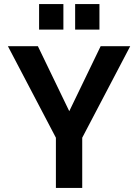

<svg xmlns="http://www.w3.org/2000/svg" viewBox="-20 -928 682 948"><path d="M256 0V-248L19 -700H167L322 -379L477 -700H623L386 -248V0ZM351 -782V-908H471V-782ZM173 -782V-908H293V-782Z"/></svg>

Font: HostGroteskBold
Style: Bold
Weight: 700
Designer: Doukan Karapınar based on Poppins by Indian Type Foundry, Jonny Pinhorn
Foundry: Element Type
Version: Version 1.001; ttfautohint (v1.8.4.7-5d5b)